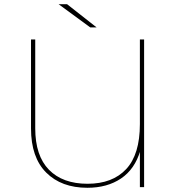

<svg xmlns="http://www.w3.org/2000/svg" viewBox="-20 -887 836 910"><path d="M394 3Q271 3 199 -69Q127 -141 127 -278V-700H147V-279Q147 -149 212 -82.5Q277 -16 395 -16Q513 -16 578 -85.5Q643 -155 643 -299V-700H663V0H643V-176L645 -173Q619 -85 553.5 -41Q488 3 394 3ZM408 -757 258 -867H298L438 -757Z"/></svg>

Font: Montserrat Alternates Thin
Style: Regular
Weight: 100
Designer: Julieta Ulanovsky
Foundry: Julieta Ulanovsky
Version: Version 9.000